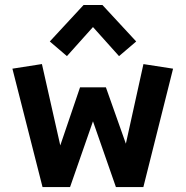

<svg xmlns="http://www.w3.org/2000/svg" viewBox="-20 -760 754 780"><path d="M152.8 0 30.4 -481 150.3 -499.8 240.7 -99.1 201.1 -99.3 305.2 -405.3H410.2L518.6 -99.3L474.3 -99.1L562.7 -499.6L683.1 -481L562.4 0H450.9L342.5 -310.8H372.9L264.6 0ZM251.9 -532 182.3 -591.5 319.4 -739.6H396.2L533.3 -591.5L463.6 -532L357.7 -650.1Z"/></svg>

Font: Anaheim
Style: Regular
Weight: 400
Designer: Vernon Adams
Foundry: Vernon Adams
Version: Version 2.001